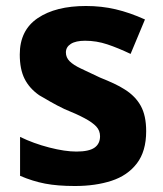

<svg xmlns="http://www.w3.org/2000/svg" viewBox="-20 -610 545 641"><path d="M230 11Q172 11 130.5 3Q89 -5 47 -23V-153Q92 -131 144.5 -117.5Q197 -104 235 -104Q277 -104 295.5 -117Q314 -130 314 -155Q314 -174 301.5 -187.5Q289 -201 263 -215Q237 -229 195 -246Q170 -258 149 -270Q128 -282 111 -292Q78 -315 62 -347Q46 -379 46 -428Q46 -509 106 -549.5Q166 -590 267 -590Q319 -590 366 -579Q413 -568 464 -545L416 -430Q374 -450 338 -462Q302 -474 264 -474Q233 -474 216.5 -463.5Q200 -453 200 -435Q200 -418 212.5 -405.5Q225 -393 250.5 -381Q276 -369 314 -351Q339 -341 359.5 -331.5Q380 -322 397 -311Q432 -289 450 -256.5Q468 -224 468 -172Q468 -105 437 -64.5Q406 -24 352.5 -6.5Q299 11 230 11Z"/></svg>

Font: Menbere
Style: Regular
Weight: 400
Designer: Aleme Tadesse
Foundry: Sorkin Type Co
Version: Version 1.000